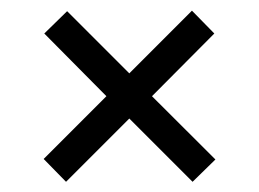

<svg xmlns="http://www.w3.org/2000/svg" viewBox="-20 -457 497 369"><path d="M394 -150.5 350.1 -107.6 228.5 -229.2 106.9 -107.6 63.9 -151.5 184.5 -272.1 65.1 -392.6 109 -435.5 228.5 -316 348.9 -436.5 391.9 -392.6 272.1 -272.1Z"/></svg>

Font: Raleway Thin
Style: Regular
Weight: 100
Designer: Matt McInerney, Pablo Impallari, Rodrigo Fuenzalida
Foundry: Matt McInerney, Pablo Impallari, Rodrigo Fuenzalida
Version: Version 4.026